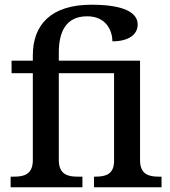

<svg xmlns="http://www.w3.org/2000/svg" viewBox="-20 -793 718 813"><path d="M25 0H329V-45H308C268 -45 229 -54 229 -115V-483H463V-111C463 -53 424 -45 384 -45H378V0H664V-45H652C611 -45 573 -54 573 -115V-536H229V-570C229 -655 257 -724 349 -724C434 -724 456 -657 456 -618C525 -618 563 -647 563 -689C563 -741 502 -773 367 -773C196 -773 119 -688 119 -559V-536H29V-483H119V-115C119 -54 81 -45 40 -45H25Z"/></svg>

Font: Noto Serif Medium
Style: Regular
Weight: 500
Designer: Monotype Design Team
Foundry: Monotype Imaging Inc.
Version: Version 2.013